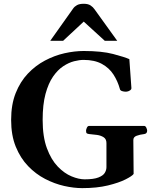

<svg xmlns="http://www.w3.org/2000/svg" viewBox="-20 -976 822 1011"><path d="M413.1 14.6Q368.7 14.6 317.9 3.2Q267.1 -8.3 217.5 -33.9Q168 -59.6 127.7 -101.6Q87.4 -143.6 63 -203.6Q38.6 -263.7 38.6 -344.7Q38.6 -425.3 62.5 -485.6Q86.4 -545.9 126.7 -588.4Q167 -630.9 216.8 -657.2Q266.6 -683.6 319.6 -695.6Q372.6 -707.5 420.9 -707.5Q515.6 -707.5 575.7 -691.7Q635.7 -675.8 661.1 -664.6L671.9 -513.2Q672.9 -504.9 663.3 -499.3Q653.8 -493.7 647.5 -493.7Q646 -493.7 644.8 -493.4Q643.6 -493.2 641.1 -493.2Q632.8 -493.2 622.8 -496.3Q612.8 -499.5 611.3 -507.3Q600.1 -548.3 577.6 -583.3Q555.2 -618.2 516.6 -639.4Q478 -660.6 419.9 -660.6Q398.4 -660.6 370.4 -653.6Q342.3 -646.5 313.2 -627.4Q284.2 -608.4 259.5 -573Q234.9 -537.6 219.7 -481.7Q204.6 -425.8 204.6 -344.7Q204.6 -255.4 227.1 -195.1Q249.5 -134.8 284.2 -98.9Q318.8 -63 356.7 -47.4Q394.5 -31.7 425.8 -31.7Q472.7 -31.7 497.6 -41.3Q522.5 -50.8 531.5 -65.4Q540.5 -80.1 540.5 -95.7V-222.7Q540.5 -243.7 525.9 -253.2Q511.2 -262.7 490.5 -265.6Q469.7 -268.6 450.7 -270Q440.4 -271 436.8 -274.2Q433.1 -277.3 433.1 -288.1Q433.1 -293.5 437.3 -303.2Q441.4 -313 449.7 -313H738.3Q746.6 -313 750.7 -303.2Q754.9 -293.5 754.9 -288.1Q754.9 -272 738.8 -270Q717.3 -267.6 699.7 -261.2Q682.1 -254.9 682.1 -238.8L683.6 -60.1Q676.3 -49.3 641.4 -31.5Q606.4 -13.7 548.3 0.5Q490.2 14.6 413.1 14.6ZM244.6 -761.2 365.2 -931.2Q372.6 -941.9 385.5 -949Q398.4 -956.1 420.9 -956.1Q443.8 -956.1 457 -947.3Q470.2 -938.5 478 -926.8L597.2 -761.2H531.7L420.9 -862.3L312.5 -761.2Z"/></svg>

Font: Gelasio SemiBold
Style: Regular
Weight: 600
Designer: Eben Sorkin
Foundry: Eben Sorkin
Version: Version 1.008